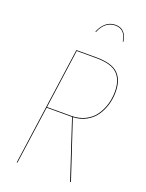

<svg xmlns="http://www.w3.org/2000/svg" viewBox="-162 -959 787 1037"><g transform="rotate(20 231.0 -440.5)"><path d="M230.5 -807.6 227.1 -809.1Q239.3 -840.8 262.2 -860.8Q285.2 -880.9 317.4 -880.9Q349.6 -880.9 366.9 -860.8Q384.3 -840.8 387.7 -809.1L384.3 -808.1Q380.4 -841.3 363.5 -859.1Q346.7 -877 317.4 -877Q288.1 -877 265.6 -858.9Q243.2 -840.8 230.5 -807.6ZM441.4 -539.6Q441.4 -502 431.2 -466.8Q420.9 -431.6 400.9 -402.1Q380.9 -372.6 347.2 -353.8Q313.5 -335 270.5 -333L380.9 0H376L266.1 -333H261.2H120.1L73.2 0H69.3L164.6 -680.2H280.8Q367.2 -680.2 404.3 -645Q441.4 -609.9 441.4 -539.6ZM259.8 -336.9Q304.2 -336.9 339.4 -354.5Q374.5 -372.1 395.3 -401.6Q416 -431.2 426.5 -466.3Q437 -501.5 437 -539.6Q437 -608.4 401.1 -642.3Q365.2 -676.3 280.8 -676.3H168L120.6 -336.9Z"/></g></svg>

Font: Fira Sans Compressed Four
Style: Italic
Weight: 100
Width: 3
Italic angle: -8°
Designer: Carrois Corporate & Edenspiekermann AG
Foundry: Carrois Corporate GbR & Edenspiekermann AG
Version: Version 4.203;PS 004.203;hotconv 1.0.88;makeotf.lib2.5.64775